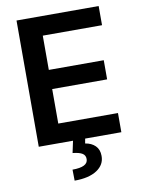

<svg xmlns="http://www.w3.org/2000/svg" viewBox="-101 -796 809 1089"><g transform="rotate(-10 303.5 -251.0)"><path d="M71.8 0V-727.1H544.9V-616.7H203.6V-419.4H520V-309.1H203.6V-110.4H547.4V0H338.9L334 27.3Q369.6 32.7 391.6 54.2Q413.6 75.7 413.6 112.8Q414.1 163.6 367.9 194.1Q321.8 224.6 238.8 224.6L237.8 161.1Q326.7 161.1 327.1 116.2Q327.6 94.2 310.3 83.3Q293 72.3 254.4 68.4L269 0Z"/></g></svg>

Font: Interop SemBd
Style: Regular
Weight: 600
Designer: Rasmus Andersson, Google, Jang Haemin
Foundry: jhaemin
Version: Version 1.007